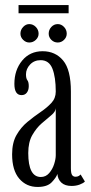

<svg xmlns="http://www.w3.org/2000/svg" viewBox="-20 -731 360 761"><path d="M129 10Q84.5 10 56.2 -23Q28 -56 28 -119.5Q28 -165.5 45.5 -196Q63 -226.5 88.8 -247.8Q114.5 -269 140.2 -286.5Q166 -304 183.5 -322.8Q201 -341.5 201 -368Q201 -425 187.8 -458.8Q174.5 -492.5 141 -492.5Q115.5 -492.5 99.2 -475.2Q83 -458 83 -436.5Q83 -420 88.5 -413Q94 -406 94 -389.5Q94 -374 86.5 -364Q79 -354 65.5 -354Q37 -354 37 -398.5Q37 -453.5 67.8 -490.8Q98.5 -528 149 -528Q199.5 -528 230.2 -491.2Q261 -454.5 261 -368V-64.5Q261 -44 265.8 -37.2Q270.5 -30.5 279.5 -30.5Q287 -30.5 292 -33.5Q297 -36.5 299.5 -39.5L316.5 -11.5Q310.5 -5 296 0.5Q281.5 6 263.5 6Q237.5 6 223.2 -7.2Q209 -20.5 207.5 -41.5Q203 -27.5 185.2 -8.8Q167.5 10 129 10ZM142 -29.5Q161.5 -29.5 174.8 -44.8Q188 -60 194.5 -80.2Q201 -100.5 201 -116V-302Q200 -288 183.2 -274.2Q166.5 -260.5 145.2 -242Q124 -223.5 108 -195.5Q92 -167.5 92 -124.5Q92 -29.5 142 -29.5ZM209 -562.5Q194 -562.5 183.5 -573Q173 -583.5 173 -597.5Q173 -613 183.5 -624.2Q194 -635.5 209 -635.5Q223 -635.5 233.8 -624.2Q244.5 -613 244.5 -597.5Q244.5 -583.5 233.8 -573Q223 -562.5 209 -562.5ZM96 -562.5Q82.5 -562.5 71.8 -573Q61 -583.5 61 -597.5Q61 -613 71.8 -624.2Q82.5 -635.5 96 -635.5Q111 -635.5 122 -624.2Q133 -613 133 -597.5Q133 -583.5 122 -573Q111 -562.5 96 -562.5ZM53.5 -678.5V-711H252V-678.5Z"/></svg>

Font: Imbue 10pt Light
Style: Regular
Weight: 300
Designer: Tyler Finck
Foundry: Etcetera Type Company
Version: Version 1.102; ttfautohint (v1.8.3)